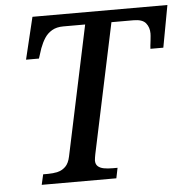

<svg xmlns="http://www.w3.org/2000/svg" viewBox="-51 -764 795 815"><g transform="rotate(-5 346.0 -357.0)"><path d="M94 0 104 -44H125Q147 -44 166 -48.5Q185 -53 199.5 -67Q214 -81 220 -110L337 -662H244Q215 -662 195.5 -650.5Q176 -639 164 -620.5Q152 -602 143 -578L129 -535H74L117 -714H692L659 -535H604Q604 -539 605 -548.5Q606 -558 607.5 -569.5Q609 -581 609.5 -589.5Q610 -598 610 -600Q610 -626 595.5 -644Q581 -662 543 -662H449L332 -110Q331 -104 329.5 -96Q328 -88 328 -83Q328 -67 337.5 -58.5Q347 -50 363 -47Q379 -44 400 -44H421L412 0Z"/></g></svg>

Font: ET Text
Style: Italic
Weight: 470
Italic angle: -12°
Designer: Monotype Design Team
Foundry: Monotype Imaging Inc.
Version: Version 2.009